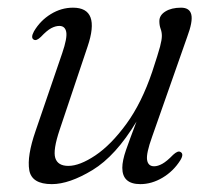

<svg xmlns="http://www.w3.org/2000/svg" viewBox="-20 -471 555 500"><path d="M449.5 -75.5Q460 -70.5 449.5 -53.5Q431.5 -25 403.2 -8.2Q375 8.5 345.5 8.5Q298.5 8.5 298.5 -34Q298.5 -52.5 308.2 -80.5Q318 -108.5 335.5 -154.5Q281.5 -65 221 -28.2Q160.5 8.5 115 8.5Q62.5 8.5 56.2 -28Q50 -64.5 72.5 -129.5L142 -332.5Q155.5 -372 152.5 -387.8Q149.5 -403.5 134.5 -403.5Q124.5 -403.5 113.2 -397.5Q102 -391.5 86.5 -375Q75 -364 68.5 -367.5Q59 -372 68.5 -389.5Q85 -417.5 112.2 -434.2Q139.5 -451 170 -451Q242.5 -451 208 -349.5L135.5 -133.5Q117.5 -80 124 -59.5Q130.5 -39 158 -39Q187.5 -39 228.2 -66.2Q269 -93.5 309 -148.2Q349 -203 376.5 -284.5Q392 -331.5 396.8 -349.5Q401.5 -367.5 401.5 -377.5Q401.5 -387.5 398.2 -396.2Q395 -405 395 -416Q395 -431.5 410.8 -441.2Q426.5 -451 451.5 -451Q474 -451 478.2 -433Q482.5 -415 467.5 -375L376 -114.5Q360.5 -71.5 363 -54.8Q365.5 -38 381.5 -38Q391 -38 402.8 -44.5Q414.5 -51 431 -68Q443 -79 449.5 -75.5Z"/></svg>

Font: Fraunces 72pt S050 Light
Style: Italic
Weight: 300
Italic angle: -16°
Version: Version 1.000; ttfautohint (v1.8.3)